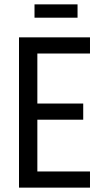

<svg xmlns="http://www.w3.org/2000/svg" viewBox="-20 -859 470 879"><path d="M67 0V-688H392V-614H151V-385H361V-311H151V-74H392V0ZM138 -778V-839H335V-778Z"/></svg>

Font: Saira Condensed Medium
Style: Regular
Weight: 500
Width: 3
Designer: Hector Gatti with collaboration of the Omnibus-Type team
Foundry: Omnibus-Type
Version: Version 1.101